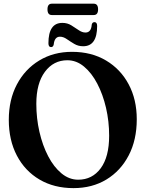

<svg xmlns="http://www.w3.org/2000/svg" viewBox="-20 -984 772 1015"><path d="M360.5 -710Q463.5 -710 540.5 -664.2Q617.5 -618.5 660.2 -538.2Q703 -458 703 -353.5Q703 -244.5 660.5 -162.8Q618 -81 542.8 -35.2Q467.5 10.5 368.5 10.5Q266 10.5 189 -34.8Q112 -80 69.2 -161.5Q26.5 -243 26.5 -350.5Q26.5 -456.5 69.2 -537.5Q112 -618.5 187.5 -664.2Q263 -710 360.5 -710ZM557 -266.5Q557 -342.5 540.5 -413.8Q524 -485 494.2 -541.8Q464.5 -598.5 424.2 -632Q384 -665.5 336 -665.5Q263 -665.5 217.5 -604.5Q172 -543.5 172 -435Q172 -358.5 188.5 -286.8Q205 -215 234.8 -158Q264.5 -101 305 -67.5Q345.5 -34 393.5 -34Q467.5 -34 512.2 -94.2Q557 -154.5 557 -266.5ZM419.5 -739.5Q393.5 -739.5 372.5 -752Q351.5 -764.5 333.2 -777.2Q315 -790 297 -790Q268 -790 264 -748.5Q261 -735 250 -735Q236 -735 236 -755.5Q236 -863 309.5 -863Q336 -863 356.8 -850.2Q377.5 -837.5 395.8 -824.8Q414 -812 432 -812Q462 -812 465 -854Q468 -867 479.5 -867Q493.5 -867 493.5 -846.5Q493.5 -739.5 419.5 -739.5ZM231 -934.5Q231 -964.5 254 -964.5H475.5Q498.5 -964.5 498.5 -934.5Q498.5 -904.5 475.5 -904.5H254Q231 -904.5 231 -934.5Z"/></svg>

Font: Fraunces 144pt Soft SemiBold
Style: Regular
Weight: 600
Version: Version 1.000;[b76b70a41]